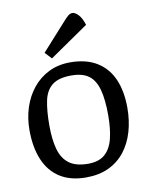

<svg xmlns="http://www.w3.org/2000/svg" viewBox="-82 -778 662 848"><g transform="rotate(-10 248.5 -354.0)"><path d="M236 9Q166 9 119 -21Q72 -51 48.5 -107Q25 -163 25 -240Q25 -294 40.5 -341.5Q56 -389 85.5 -425.5Q115 -462 157.5 -483Q200 -504 253 -504Q325 -504 373 -474.5Q421 -445 444.5 -391Q468 -337 468 -263Q468 -205 453.5 -155.5Q439 -106 410 -69Q381 -32 337.5 -11.5Q294 9 236 9ZM255 -49Q303 -49 330 -72.5Q357 -96 368 -140Q379 -184 379 -245Q379 -315 367 -359.5Q355 -404 327 -425Q299 -446 248 -446Q192 -446 163 -423.5Q134 -401 124.5 -356.5Q115 -312 115 -245Q115 -183 127 -139Q139 -95 169.5 -72Q200 -49 255 -49ZM178 -535 150 -565 259 -686Q271 -700 281 -708.5Q291 -717 301 -717Q313 -717 327.5 -702Q342 -687 352 -655Z"/></g></svg>

Font: Faustina Light
Style: Regular
Weight: 400
Version: Version 1.200